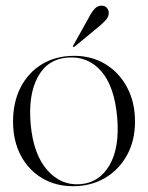

<svg xmlns="http://www.w3.org/2000/svg" viewBox="-20 -632 510 662"><path d="M236 -439.5Q296 -439.5 343.5 -410.8Q391 -382 418.2 -330.8Q445.5 -279.5 445.5 -213Q445.5 -147 417.8 -96.8Q390 -46.5 341.8 -18.2Q293.5 10 232 10Q171.5 10 124.8 -18Q78 -46 51.5 -96.2Q25 -146.5 25 -213Q25 -280 51.2 -331Q77.5 -382 125 -410.8Q172.5 -439.5 236 -439.5ZM257 3Q322.5 -2 357.8 -62.8Q393 -123.5 384 -228Q374.5 -334.5 328.8 -386.8Q283 -439 213 -433.5Q143.5 -428.5 110 -366Q76.5 -303.5 86 -201.5Q95.5 -99.5 143 -45.5Q190.5 8.5 257 3ZM286 -571Q296 -590.5 306.2 -601.5Q316.5 -612.5 329.5 -612.5Q342 -612.5 348.5 -604.8Q355 -597 355 -588Q355 -575 345.8 -564.2Q336.5 -553.5 323.5 -542.5L237.5 -471.5Q234 -469 232 -471Q230.5 -472.5 233 -476Z"/></svg>

Font: Fraunces 144pt S000 Light
Style: Regular
Weight: 300
Version: Version 1.000; ttfautohint (v1.8.3)